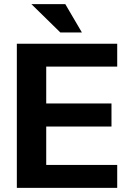

<svg xmlns="http://www.w3.org/2000/svg" viewBox="-20 -915 625 935"><path d="M62 0V-702.1H550.8V-590.8H205.1V-411.1H522.9V-298.8H205.1V-111.8H550.8V0ZM273.9 -756.8 132.8 -895H297.9L378.9 -756.8Z"/></svg>

Font: LT Superior
Style: Bold
Weight: 400
Designer: Daniel Lyons
Foundry: LyonsType
Version: Version 1.000